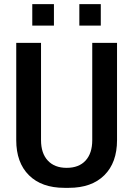

<svg xmlns="http://www.w3.org/2000/svg" viewBox="-20 -892 640 922"><path d="M289 10Q180 10 119 -50.5Q58 -111 58 -219V-686H177V-219Q177 -156 209.5 -121Q242 -86 300 -86Q359 -86 391 -121Q423 -156 423 -219V-686H542V-219Q542 -111 481 -50.5Q420 10 311 10ZM135 -769V-872H239V-769ZM361 -769V-872H464V-769Z"/></svg>

Font: Chivo Mono Medium
Style: Regular
Weight: 500
Monospace: yes
Designer: Hector Gatti
Foundry: Omnibus-Type
Version: Version 1.008